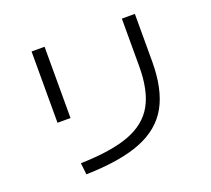

<svg xmlns="http://www.w3.org/2000/svg" viewBox="-127 -898 1192 1083"><g transform="rotate(-20 469.0 -356.5)"><path d="M501.5 -93.3C430.2 -66.2 332.4 -51.1 208 -47.9L215.8 21.5C353.2 18.2 463.1 0.3 545.4 -32.2C627.8 -64.8 687.8 -114.9 725.6 -182.6C763.3 -250.3 782.2 -339.5 782.2 -450.2V-735.4H704.1V-449.2C704.1 -352.9 688.2 -276.2 656.2 -219.2C624.3 -162.3 572.8 -120.3 501.5 -93.3ZM162.1 -735.4V-307.6H240.2V-735.4Z"/></g></svg>

Font: Pretendard Variable
Style: Regular
Weight: 400
Designer: Base glyphs from Inter by Rasmus Andersson; Hangeul glyphs from Noto Sans CJK(Source Han Sans) by Jang Soo-young and Kan
Foundry: Kil Hyung-jin
Version: Version 1.309;Glyphs 3.2 (3225)